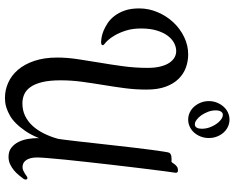

<svg xmlns="http://www.w3.org/2000/svg" viewBox="-107 -797 964 790"><g transform="rotate(90 375.0 -402.0)"><path d="M627.9 -73.2Q627.9 -56.2 631.3 -44.4Q634.8 -32.7 640.4 -25.6Q646 -18.6 653.1 -15.6Q660.2 -12.7 667.5 -12.7Q675.3 -12.7 682.1 -15.9Q689 -19 694.6 -22.7Q700.2 -26.4 704.6 -29.5Q709 -32.7 711.9 -32.7Q718.8 -32.7 718.8 -25.4Q718.8 -21 715.3 -16.1Q709.5 -8.3 700.9 2.2Q692.4 12.7 681.2 22.2Q669.9 31.7 656 38.3Q642.1 44.9 625.5 44.9Q602.5 44.9 587.6 33.2Q572.8 21.5 564 3.7Q555.2 -14.2 551.8 -34.9Q548.3 -55.7 548.3 -73.7L548.8 -81.5Q535.2 -47.9 519 -24.4Q502.9 -1 486.8 14.9Q470.7 30.8 454.8 39.6Q439 48.3 425 53Q411.1 57.6 400.1 58.6Q389.2 59.6 382.8 59.6Q350.1 59.6 320.1 46.1Q290 32.7 267.1 5.9Q244.1 -21 230.5 -61.3Q216.8 -101.6 216.8 -155.8Q216.8 -195.3 223.4 -239.7Q230 -284.2 238 -331.3Q246.1 -378.4 252.7 -428Q259.3 -477.5 259.3 -527.3Q259.3 -558.6 253.4 -581.1Q247.6 -603.5 237.8 -617.7Q228 -631.8 215.8 -638.4Q203.6 -645 190.4 -645Q173.8 -645 157.2 -636.5Q140.6 -627.9 127.2 -610.1Q113.8 -592.3 105.5 -564.9Q97.2 -537.6 97.2 -500Q97.2 -465.3 105.7 -438.5Q114.3 -411.6 125.2 -392.8Q136.2 -374 146.2 -363.5Q156.2 -353 159.7 -351.1Q162.1 -349.1 164.1 -346.9Q166 -344.7 166 -342.3Q166 -335.9 151.4 -335.9Q146.5 -335.9 134.3 -337.9Q122.1 -339.8 106.9 -345.9Q91.8 -352.1 75.4 -362.8Q59.1 -373.5 45.7 -390.9Q32.2 -408.2 23.4 -433.1Q14.6 -458 14.6 -492.7Q14.6 -532.2 30.3 -568.8Q45.9 -605.5 72 -633.3Q98.1 -661.1 132.3 -677.7Q166.5 -694.3 204.1 -694.3Q231.9 -694.3 258.1 -684.8Q284.2 -675.3 304.4 -654.8Q324.7 -634.3 336.7 -601.8Q348.6 -569.3 348.6 -522.9Q348.6 -477.5 342.8 -433.1Q336.9 -388.7 329.6 -344.7Q322.3 -300.8 316.4 -257.1Q310.5 -213.4 310.5 -169.4Q310.5 -123 318.1 -92.8Q325.7 -62.5 338.6 -44.7Q351.6 -26.9 368.7 -19.5Q385.7 -12.2 405.3 -12.2Q434.6 -12.2 458 -23.9Q481.4 -35.6 499.3 -55.7Q517.1 -75.7 530 -102.3Q543 -128.9 551.3 -159.2Q552.2 -163.6 554.9 -184.8Q557.6 -206.1 561.3 -238Q564.9 -270 569.3 -309.8Q573.7 -349.6 578.4 -390.6Q583 -431.6 587.6 -471.2Q592.3 -510.7 596.4 -542Q600.6 -573.2 603.8 -593.8Q606.9 -614.3 608.9 -617.2Q609.9 -619.1 615.5 -622.6Q621.1 -626 637.2 -626Q638.7 -626 640.6 -625.7Q642.6 -625.5 644.5 -625.5Q647 -625.5 649.7 -629.6Q652.3 -633.8 656.2 -638.9Q660.2 -644 666 -648.2Q671.9 -652.3 680.7 -652.3Q685.1 -652.3 688 -650.4Q690.9 -648.4 690.9 -643.6L689.9 -634.8Q689 -628.9 685.5 -604.5Q682.1 -580.1 677.7 -543.7Q673.3 -507.3 667.7 -461.7Q662.1 -416 656.7 -368.2Q651.4 -320.3 646 -272.9Q640.6 -225.6 636.7 -185.5Q632.8 -145.5 630.4 -115.7Q627.9 -85.9 627.9 -73.2ZM547.9 -779.3Q547.9 -761.7 542 -746.3Q536.1 -731 525.9 -719.2Q515.6 -707.5 501.7 -700.9Q487.8 -694.3 472.2 -694.3Q456.5 -694.3 442.6 -700.9Q428.7 -707.5 418.5 -719.2Q408.2 -731 402.1 -746.3Q396 -761.7 396 -779.3Q396 -796.9 402.1 -812.3Q408.2 -827.6 418.5 -839.4Q428.7 -851.1 442.6 -857.7Q456.5 -864.3 472.2 -864.3Q487.8 -864.3 501.7 -857.7Q515.6 -851.1 525.9 -839.4Q536.1 -827.6 542 -812.3Q547.9 -796.9 547.9 -779.3ZM500 -792.5Q490.7 -812.5 477.5 -824.7Q464.4 -836.9 452.6 -836.9Q443.4 -836.9 438.7 -828.6Q434.1 -820.3 434.1 -807.6Q434.1 -791.5 439.9 -776.1Q445.8 -760.7 454.3 -748.5Q462.9 -736.3 472.9 -729Q482.9 -721.7 491.2 -721.7Q501 -721.7 505.4 -729.7Q509.8 -737.8 509.8 -750.5Q509.8 -759.8 507.6 -770.5Q505.4 -781.2 500 -792.5Z"/></g></svg>

Font: Engagement
Style: Regular
Weight: 400
Designer: Astigmatic (AOETI)
Foundry: Astigmatic (AOETI)
Version: Version 1.000